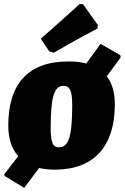

<svg xmlns="http://www.w3.org/2000/svg" viewBox="-24 -811 603 928"><path d="M236 -556C339 -617 447 -673 447 -673L449 -690L377 -791H360C360 -791 267 -705 173 -624L214 -563ZM559 -533 558 -544 462 -599 393 -504C367 -511 339 -514 307 -514C112 -514 16 -406 16 -204C16 -140 33 -91 64 -56L-4 32L-1 40L93 97L165 1C188 6 213 9 240 9C432 9 531 -105 531 -307C531 -364 518 -409 492 -442ZM261 -99C232 -99 221 -121 221 -191C221 -341 237 -396 283 -396C313 -396 325 -374 325 -304C325 -154 309 -99 261 -99Z"/></svg>

Font: Alegreya SC Black
Style: Italic
Weight: 900
Italic angle: -7°
Designer: Juan Pablo del Peral
Foundry: Huerta Tipografica
Version: Version 2.007;PS 002.007;hotconv 1.0.88;makeotf.lib2.5.64775